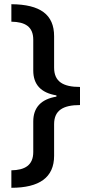

<svg xmlns="http://www.w3.org/2000/svg" viewBox="-20 -734 424 912"><path d="M34 75V158C167 158 237 109 237 6V-144C237 -210 280 -235 360 -235V-321C280 -321 237 -346 237 -413V-562C237 -665 171 -713 34 -714V-631C100 -630 138 -607 138 -545V-399C138 -333 174 -293 248 -281V-275C175 -263 138 -223 138 -157V-12C138 51 98 74 34 75Z"/></svg>

Font: Noto Sans Medefaidrin Medium
Style: Regular
Weight: 500
Designer: Dalton Maag Ltd
Foundry: Dalton Maag Ltd
Version: Version 1.002